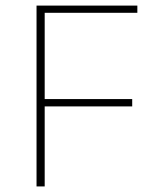

<svg xmlns="http://www.w3.org/2000/svg" viewBox="-20 -670 549 690"><path d="M140.6 0V-287.6H455.1V-314H140.6V-624H473.6V-649.9H111.3V0Z"/></svg>

Font: Estedad VF
Style: Regular
Weight: 100
Designer: Amin Abedi
Version: Version 7.3